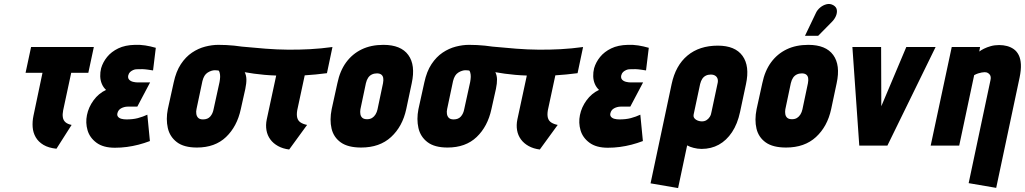

<svg xmlns="http://www.w3.org/2000/svg" viewBox="-20 -740 5210 976"><path d="M301 -179 342 -370H429L457 -501H138L110 -370H196L150 -151Q144 -122 146 -94Q148 -66 161.5 -42.5Q175 -19 201 -3.5Q227 12 267 16L344 -105Q324 -109 313 -118.5Q302 -128 299.5 -143.5Q297 -159 301 -179Z M758 -382 772 -497Q744 -505 718.5 -509Q693 -513 666 -512Q616 -511 581 -494Q546 -477 524.5 -450.5Q503 -424 494 -393Q489 -373 489.5 -352.5Q490 -332 497.5 -314Q505 -296 519 -283Q481 -265 455.5 -230Q430 -195 422 -155Q414 -116 425 -78Q436 -40 470.5 -14.5Q505 11 564 11Q595 11 625 7Q655 3 684 -4.5Q713 -12 742 -23L729 -157Q718 -152 706 -147.5Q694 -143 680.5 -139.5Q667 -136 652.5 -134.5Q638 -133 623 -133Q609 -133 597.5 -136Q586 -139 580 -146.5Q574 -154 577 -165Q579 -173 583.5 -179Q588 -185 595 -189Q602 -193 611 -195.5Q620 -198 629 -198H678L743 -321H680Q669 -321 656.5 -324Q644 -327 636.5 -335Q629 -343 632 -357Q635 -368 641.5 -374Q648 -380 657 -384Q666 -388 675 -388Q690 -389 704 -388.5Q718 -388 731.5 -386Q745 -384 758 -382Z M1529 -357 1491 -180Q1487 -157 1491 -141.5Q1495 -126 1508 -117.5Q1521 -109 1541 -105L1450 20Q1418 16 1393.5 2.5Q1369 -11 1354 -31.5Q1339 -52 1334.5 -78Q1330 -104 1336 -133L1384 -356Q1353 -357 1325 -359.5Q1297 -362 1271.5 -365.5Q1246 -369 1224 -373Q1232 -357 1232.5 -337Q1233 -317 1227 -288L1204 -185Q1185 -97 1129 -43.5Q1073 10 981 10Q915 10 879 -17.5Q843 -45 833 -89.5Q823 -134 833 -185L863 -321Q875 -377 899.5 -414Q924 -451 956 -472.5Q988 -494 1023 -503Q1058 -512 1090 -512Q1111 -512 1131 -511Q1151 -510 1170.5 -508Q1190 -506 1210 -503Q1272 -497 1330 -492.5Q1388 -488 1444 -487.5Q1500 -487 1556 -490Q1612 -493 1670 -501L1642 -368Q1613 -364 1585 -361.5Q1557 -359 1529 -357ZM1093 -380Q1090 -382 1086.5 -382Q1083 -382 1080 -382.5Q1077 -383 1072 -383Q1064 -383 1054.5 -380Q1045 -377 1035.5 -371Q1026 -365 1019.5 -354.5Q1013 -344 1009 -328L979 -186Q976 -173 978 -160.5Q980 -148 988 -140.5Q996 -133 1012 -133Q1036 -133 1049 -148Q1062 -163 1066 -186L1096 -323Q1097 -330 1098 -336.5Q1099 -343 1099 -349Q1099 -355 1098.5 -360.5Q1098 -366 1096.5 -371Q1095 -376 1093 -380Z M2045 -185 2073 -317Q2093 -409 2055.5 -460.5Q2018 -512 1929 -512Q1866 -512 1818.5 -489Q1771 -466 1739.5 -423Q1708 -380 1695 -317L1666 -185Q1655 -130 1665.5 -86Q1676 -42 1712.5 -16Q1749 10 1816 10Q1910 10 1968 -43.5Q2026 -97 2045 -185ZM1927 -317 1899 -184Q1896 -170 1889 -158.5Q1882 -147 1871.5 -140.5Q1861 -134 1846 -134Q1830 -134 1822 -141Q1814 -148 1812 -159.5Q1810 -171 1812 -184L1840 -317Q1844 -334 1851.5 -345Q1859 -356 1870.5 -361.5Q1882 -367 1896 -367Q1910 -367 1918 -361Q1926 -355 1928 -344Q1930 -333 1927 -317Z M2803 -357 2765 -180Q2761 -157 2765 -141.5Q2769 -126 2782 -117.5Q2795 -109 2815 -105L2724 20Q2692 16 2667.5 2.5Q2643 -11 2628 -31.5Q2613 -52 2608.5 -78Q2604 -104 2610 -133L2658 -356Q2627 -357 2599 -359.5Q2571 -362 2545.5 -365.5Q2520 -369 2498 -373Q2506 -357 2506.5 -337Q2507 -317 2501 -288L2478 -185Q2459 -97 2403 -43.5Q2347 10 2255 10Q2189 10 2153 -17.5Q2117 -45 2107 -89.5Q2097 -134 2107 -185L2137 -321Q2149 -377 2173.5 -414Q2198 -451 2230 -472.5Q2262 -494 2297 -503Q2332 -512 2364 -512Q2385 -512 2405 -511Q2425 -510 2444.5 -508Q2464 -506 2484 -503Q2546 -497 2604 -492.5Q2662 -488 2718 -487.5Q2774 -487 2830 -490Q2886 -493 2944 -501L2916 -368Q2887 -364 2859 -361.5Q2831 -359 2803 -357ZM2367 -380Q2364 -382 2360.5 -382Q2357 -382 2354 -382.5Q2351 -383 2346 -383Q2338 -383 2328.5 -380Q2319 -377 2309.5 -371Q2300 -365 2293.5 -354.5Q2287 -344 2283 -328L2253 -186Q2250 -173 2252 -160.5Q2254 -148 2262 -140.5Q2270 -133 2286 -133Q2310 -133 2323 -148Q2336 -163 2340 -186L2370 -323Q2371 -330 2372 -336.5Q2373 -343 2373 -349Q2373 -355 2372.5 -360.5Q2372 -366 2370.5 -371Q2369 -376 2367 -380Z M3264 -382 3278 -497Q3250 -505 3224.5 -509Q3199 -513 3172 -512Q3122 -511 3087 -494Q3052 -477 3030.5 -450.5Q3009 -424 3000 -393Q2995 -373 2995.5 -352.5Q2996 -332 3003.5 -314Q3011 -296 3025 -283Q2987 -265 2961.5 -230Q2936 -195 2928 -155Q2920 -116 2931 -78Q2942 -40 2976.5 -14.5Q3011 11 3070 11Q3101 11 3131 7Q3161 3 3190 -4.5Q3219 -12 3248 -23L3235 -157Q3224 -152 3212 -147.5Q3200 -143 3186.5 -139.5Q3173 -136 3158.5 -134.5Q3144 -133 3129 -133Q3115 -133 3103.5 -136Q3092 -139 3086 -146.5Q3080 -154 3083 -165Q3085 -173 3089.5 -179Q3094 -185 3101 -189Q3108 -193 3117 -195.5Q3126 -198 3135 -198H3184L3249 -321H3186Q3175 -321 3162.5 -324Q3150 -327 3142.5 -335Q3135 -343 3138 -357Q3141 -368 3147.5 -374Q3154 -380 3163 -384Q3172 -388 3181 -388Q3196 -389 3210 -388.5Q3224 -388 3237.5 -386Q3251 -384 3264 -382Z M3742 -171 3772 -312Q3792 -404 3754.5 -456Q3717 -508 3629 -508Q3535 -508 3474.5 -457.5Q3414 -407 3394 -312L3287 192L3427 216L3473 -1Q3480 3 3488 6Q3496 9 3505.5 11.5Q3515 14 3525.5 15.5Q3536 17 3546 17Q3595 17 3634 -4.5Q3673 -26 3701 -68Q3729 -110 3742 -171ZM3627 -313 3597 -172Q3595 -157 3588 -146Q3581 -135 3571 -129Q3561 -123 3548 -123Q3541 -123 3533 -125Q3525 -127 3518 -131.5Q3511 -136 3507.5 -142.5Q3504 -149 3506 -158L3539 -313Q3543 -329 3550 -339.5Q3557 -350 3568 -355.5Q3579 -361 3593 -361Q3607 -361 3616 -355Q3625 -349 3628 -338.5Q3631 -328 3627 -313Z M4205 -185 4233 -317Q4253 -409 4215.5 -460.5Q4178 -512 4089 -512Q4026 -512 3978.5 -489Q3931 -466 3899.5 -423Q3868 -380 3855 -317L3826 -185Q3815 -130 3825.5 -86Q3836 -42 3872.5 -16Q3909 10 3976 10Q4070 10 4128 -43.5Q4186 -97 4205 -185ZM4087 -317 4059 -184Q4056 -170 4049 -158.5Q4042 -147 4031.5 -140.5Q4021 -134 4006 -134Q3990 -134 3982 -141Q3974 -148 3972 -159.5Q3970 -171 3972 -184L4000 -317Q4004 -334 4011.5 -345Q4019 -356 4030.5 -361.5Q4042 -367 4056 -367Q4070 -367 4078 -361Q4086 -355 4088 -344Q4090 -333 4087 -317ZM4209 -629Q4222 -642 4229 -658Q4236 -674 4234 -689Q4232 -704 4217 -713Q4200 -723 4182 -718.5Q4164 -714 4149.5 -702Q4135 -690 4128 -675L4072 -558H4139Z M4313 -501 4348 0H4491L4736 -501H4587L4460 -200L4459 -501Z M5015 -333 4904 191 5044 215 5163 -346Q5171 -385 5169.5 -413Q5168 -441 5158.5 -460Q5149 -479 5133.5 -490Q5118 -501 5099 -506Q5080 -511 5059 -511Q5036 -511 5016.5 -505.5Q4997 -500 4982 -492.5Q4967 -485 4958 -478L4962 -501H4818L4711 0H4856L4932 -358Q4943 -364 4952.5 -367Q4962 -370 4970.5 -371.5Q4979 -373 4985 -373Q4995 -373 5001 -369.5Q5007 -366 5011 -361Q5015 -356 5016 -349Q5017 -342 5015 -333Z"/></svg>

Font: Advent Pro ExtraBold
Style: Italic
Weight: 800
Italic angle: -12°
Version: Version 3.000